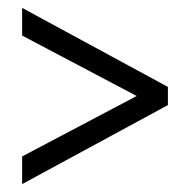

<svg xmlns="http://www.w3.org/2000/svg" viewBox="-20 -565 480 486"><path d="M326 -322 36 -475V-545L405 -345V-299L36 -99V-169Z"/></svg>

Font: Noto Sans Oriya ExtCond
Style: Regular
Weight: 400
Width: 2
Designer: Amélie Bonet and Sol Matas
Foundry: Google LLC
Version: Version 2.006; ttfautohint (v1.8.4.7-5d5b)